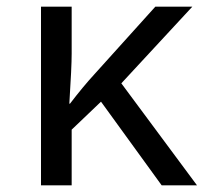

<svg xmlns="http://www.w3.org/2000/svg" viewBox="-20 -556 640 576"><path d="M103 -536H195V-395Q195 -355 188 -245H190Q229 -296 263 -333L446 -536H557L344 -306L571 0H465L283 -251L195 -167V0H103Z"/></svg>

Font: Noto Sans Mono UI
Style: Regular
Weight: 400
Monospace: yes
Designer: Monotype Design team
Foundry: Monotype Imaging Inc.
Version: Version 1.000